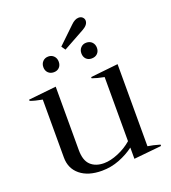

<svg xmlns="http://www.w3.org/2000/svg" viewBox="-148 -925 929 1044"><g transform="rotate(-20 316.5 -403.0)"><path d="M301 -677 285 -700 382 -793Q405 -816 427 -816Q441 -816 449.5 -807.5Q458 -799 458 -788Q458 -764 426 -746ZM155 -628Q155 -648 167.5 -661Q180 -674 200 -674Q219 -674 231.5 -661Q244 -648 244 -628Q244 -608 232 -595.5Q220 -583 200 -583Q180 -583 167.5 -595.5Q155 -608 155 -628ZM465 -628Q465 -608 452.5 -595.5Q440 -583 419 -583Q399 -583 387 -595.5Q375 -608 375 -628Q375 -648 387.5 -661Q400 -674 419 -674Q440 -674 452.5 -661Q465 -648 465 -628ZM610 -15V-7L450 9V-56Q413 -28 364.5 -9Q316 10 263 10Q184 10 138 -27.5Q92 -65 92 -129V-464Q48 -472 22 -482V-489L182 -506V-139Q182 -79 210.5 -52Q239 -25 288 -25Q325 -25 370.5 -44Q416 -63 450 -93V-464Q408 -472 381 -482V-489L540 -506V-31Q569 -27 610 -15Z"/></g></svg>

Font: Trirong
Style: Regular
Weight: 400
Version: Version 1.000